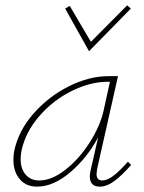

<svg xmlns="http://www.w3.org/2000/svg" viewBox="-20 -692 537 716"><path d="M469 -77Q434 -37 406 -16.5Q378 4 352 4Q315 4 315 -34Q315 -45 318 -57L346 -180Q305 -103 242 -49.5Q179 4 118 4Q77 4 53.5 -24Q30 -52 30 -96Q30 -113 33 -129Q49 -205 105.5 -269Q162 -333 237.5 -370.5Q313 -408 384 -408H420L342 -61Q340 -47 340 -43Q340 -19 361 -19Q380 -19 403 -36.5Q426 -54 457 -89ZM366 -278 390 -387H381Q317 -387 248 -353Q179 -319 127 -259.5Q75 -200 60 -129Q57 -113 57 -98Q57 -62 76 -40.5Q95 -19 126 -19Q173 -19 224 -59Q275 -99 314 -160Q353 -221 366 -278ZM223 -660 240 -670 319 -536 454 -672 468 -660 312 -501Z"/></svg>

Font: Ysabeau Extralight
Style: Italic
Weight: 200
Italic angle: -12°
Designer: Christian Thalmann (Catharsis Fonts)
Version: Version 0.003